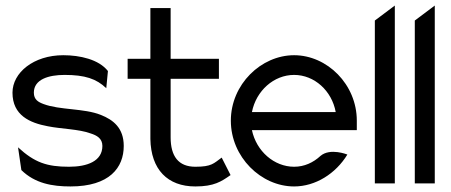

<svg xmlns="http://www.w3.org/2000/svg" viewBox="-20 -661 1627 692"><path d="M25 -327C25 -245 88 -218 152 -206C201 -196 264 -196 307 -180C329 -173 349 -162 349 -135C349 -80 294 -60 229 -60C149 -60 105 -75 45 -130L57 -48C106 0 168 11 234 11C375 11 426 -57 426 -135C426 -199 389 -229 343 -247C283 -271 195 -264 137 -286C118 -293 102 -302 102 -327C102 -375 155 -391 213 -391C286 -391 328 -377 363 -343L369 -405C336 -447 268 -462 208 -462C101 -462 25 -399 25 -327Z M440 -377H522V-160C524 -50 584 11 684 11C752 11 778 -7 811 -30L779 -93C750 -72 743 -60 684 -60C623 -60 595 -98 595 -166V-377H769V-449H595V-632H522V-449H440Z M812 -226C812 -95 921 11 1040 11C1117 11 1190 -35 1232 -104C1232 -104 1170 -129 1135 -99C1109 -75 1077 -60 1040 -60C968 -60 904 -116 888 -192H1266V-226C1266 -357 1159 -462 1040 -462C921 -462 812 -357 812 -226ZM888 -257C903 -334 967 -391 1040 -391C1113 -391 1176 -334 1190 -257Z M1331 0H1403V-641L1331 -587Z M1475 0H1547V-641L1475 -587Z"/></svg>

Font: Charger Pro
Style: Nar
Weight: 400
Designer: Jasper
Foundry: Cannot Into Space Fonts
Version: Version 1.09